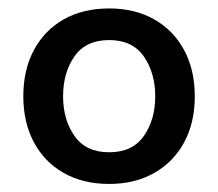

<svg xmlns="http://www.w3.org/2000/svg" viewBox="-20 -760 525 462"><path d="M242.7 -317.4Q179.7 -317.4 133.3 -343.8Q86.9 -370.1 61.5 -417.7Q36.1 -465.3 36.1 -528.3Q36.1 -591.8 61.5 -639.4Q86.9 -687 133.3 -713.4Q179.7 -739.7 242.7 -739.7Q304.7 -739.7 351.1 -713.4Q397.5 -687 423.1 -639.4Q448.7 -591.8 448.7 -528.3Q448.7 -464.8 423.1 -417.5Q397.5 -370.1 351.1 -343.8Q304.7 -317.4 242.7 -317.4ZM242.7 -393.6Q298.8 -393.6 326.2 -432.9Q353.5 -472.2 353.5 -528.3Q353.5 -584.5 326.2 -624Q298.8 -663.6 242.7 -663.6Q186.5 -663.6 159.2 -624.3Q131.8 -585 131.8 -528.3Q131.8 -472.2 159.2 -432.9Q186.5 -393.6 242.7 -393.6Z"/></svg>

Font: Inter Medium
Style: Regular
Weight: 500
Designer: Rasmus Andersson
Foundry: rsms
Version: Version 4.001;git-9221beed3